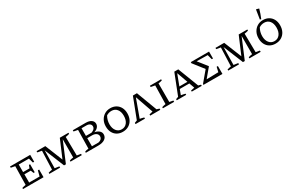

<svg xmlns="http://www.w3.org/2000/svg" viewBox="192 -2321 5855 3863"><g transform="rotate(-30 3119.0 -390.0)"><path d="M496 -177H526V0H49V-26Q92 -40 136 -46L144 -477L49 -495V-524H518V-363H488L458 -471H221V-295H370L395 -361H422V-175H395L369 -243H221V-52H464Z M1323 -45 1414 -30V0H1152V-26Q1174 -34 1196 -38.5Q1218 -43 1241 -46L1242 -469L1045 0H1002L816 -457L809 -45L911 -30V0H660V-26Q683 -33 704.5 -38Q726 -43 749 -46L765 -477L666 -495V-524H869L1033 -117L1206 -524H1407V-498Q1389 -492 1365 -486.5Q1341 -481 1317 -478Z M1862 -273Q1929 -260 1967.5 -226Q2006 -192 2006 -143Q2006 -76 1951 -38Q1896 0 1800 0H1508V-26Q1521 -33 1545 -38.5Q1569 -44 1595 -46L1603 -477L1508 -495V-524H1808Q1888 -524 1934.5 -491Q1981 -458 1981 -403Q1981 -360 1950 -324.5Q1919 -289 1862 -273ZM1790 -471H1680V-293H1809Q1899 -325 1899 -388Q1899 -427 1870 -449Q1841 -471 1790 -471ZM1794 -241H1680V-52H1836Q1878 -62 1900.5 -86Q1923 -110 1923 -144Q1923 -189 1887 -215Q1851 -241 1794 -241Z M2368 8Q2294 8 2238 -24.5Q2182 -57 2151 -116Q2120 -175 2120 -255Q2120 -337 2154 -399Q2188 -461 2246 -496.5Q2304 -532 2379 -532Q2454 -532 2510.5 -499Q2567 -466 2598 -407Q2629 -348 2629 -270Q2629 -187 2596.5 -124.5Q2564 -62 2505 -27Q2446 8 2368 8ZM2374 -47Q2450 -47 2496.5 -106Q2543 -165 2543 -265Q2543 -361 2497.5 -417Q2452 -473 2373 -473Q2343 -473 2312.5 -464.5Q2282 -456 2254 -437Q2206 -353 2206 -257Q2206 -162 2252 -104.5Q2298 -47 2374 -47Z M2663 0V-28L2722 -51L2904 -524H2998L3177 -47Q3206 -40 3238 -28V0H3004V-28L3085 -48L2939 -465L2788 -50Q2811 -46 2834.5 -40.5Q2858 -35 2882 -28V0Z M3299 0V-27Q3321 -34 3342.5 -38.5Q3364 -43 3386 -47L3395 -476L3299 -494V-524H3560V-497Q3543 -492 3522 -487Q3501 -482 3473 -478V-46L3560 -30V0Z M4143 -43Q4159 -39 4168 -36.5Q4177 -34 4201 -27V0H3969V-27L4053 -44L4009 -167H3787L3742 -47Q3770 -43 3793 -38Q3816 -33 3840 -27V0H3621V-27L3679 -47L3866 -524H3958ZM3805 -215H3992L3901 -468Z M4653 -183H4682V0H4241V-19L4439 -255L4249 -498V-524H4673V-364H4644L4614 -476L4359 -480L4522 -274V-268L4352 -65L4627 -71Z M5479 -45 5570 -30V0H5308V-26Q5330 -34 5352 -38.5Q5374 -43 5397 -46L5398 -469L5201 0H5158L4972 -457L4965 -45L5067 -30V0H4816V-26Q4839 -33 4860.5 -38Q4882 -43 4905 -46L4921 -477L4822 -495V-524H5025L5189 -117L5362 -524H5563V-498Q5545 -492 5521 -486.5Q5497 -481 5473 -478Z M5916 8Q5842 8 5786 -24.5Q5730 -57 5699 -116Q5668 -175 5668 -255Q5668 -337 5702 -399Q5736 -461 5794 -496.5Q5852 -532 5927 -532Q6002 -532 6058.5 -499Q6115 -466 6146 -407Q6177 -348 6177 -270Q6177 -187 6144.5 -124.5Q6112 -62 6053 -27Q5994 8 5916 8ZM5922 -47Q5998 -47 6044.5 -106Q6091 -165 6091 -265Q6091 -361 6045.5 -417Q6000 -473 5921 -473Q5891 -473 5860.5 -464.5Q5830 -456 5802 -437Q5754 -353 5754 -257Q5754 -162 5800 -104.5Q5846 -47 5922 -47ZM5909 -564 5881 -571 5914 -780 5921 -788 5981 -770Q5951 -663 5909 -564Z"/></g></svg>

Font: Piazzolla SC
Style: Regular
Weight: 400
Designer: Juan Pablo del Peral
Foundry: Huerta Tipografica
Version: Version 1.330